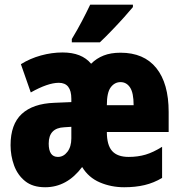

<svg xmlns="http://www.w3.org/2000/svg" viewBox="-20 -786 765 816"><path d="M492.2 -562Q591.8 -562 644.3 -496.8Q696.8 -431.6 696.8 -310.1V-225.1H434.1Q434.1 -169.4 456.5 -144.3Q479 -119.1 526.9 -119.1Q565.9 -119.1 598.9 -128.9Q631.8 -138.7 668.9 -162.1V-29.8Q633.8 -8.8 594.7 0.5Q555.7 9.8 507.8 9.8Q452.6 9.8 404.5 -10.7Q356.4 -31.2 329.1 -76.2Q264.6 9.8 171.9 9.8Q119.1 9.8 86.9 -16.1Q54.7 -42 39.8 -83Q24.9 -124 24.9 -168.9Q24.9 -257.8 72.5 -301.8Q120.1 -345.7 210.9 -349.1L283.2 -352.1V-366.2Q283.2 -434.1 230 -434.1Q183.6 -434.1 110.8 -393.1L68.8 -513.2Q107.9 -537.6 154.1 -550.3Q200.2 -563 246.1 -563Q327.6 -563 367.2 -515.1Q390.1 -538.1 420.4 -550Q450.7 -562 492.2 -562ZM492.2 -437Q467.3 -437 450.7 -415Q434.1 -393.1 434.1 -338.9H547.9Q547.9 -391.6 532.7 -414.3Q517.6 -437 492.2 -437ZM283.2 -247.1 252.9 -245.1Q187 -242.2 187 -175.8Q187 -119.1 226.1 -119.1Q250 -119.1 266.6 -140.9Q283.2 -162.6 283.2 -198.2ZM544.9 -766.1V-755.9Q531.2 -739.3 507.6 -712.9Q483.9 -686.5 456.5 -658Q429.2 -629.4 404.3 -606H285.2V-620.1Q309.1 -659.7 328.4 -696.5Q347.7 -733.4 363.3 -766.1Z"/></svg>

Font: Open Sans Condensed ExtraBold
Style: Regular
Weight: 800
Width: 3
Designer: Monotype Design Team
Foundry: Monotype Imaging Inc.
Version: Version 3.000; ttfautohint (v1.8.4)